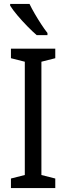

<svg xmlns="http://www.w3.org/2000/svg" viewBox="-20 -963 340 983"><path d="M263 0H36V-49L107 -67V-647L36 -665V-714H263V-665L192 -647V-67L263 -49ZM131 -943Q142 -920 158 -892.5Q174 -865 191 -839Q208 -813 223 -794V-783H168Q148 -800 120.5 -828Q93 -856 69 -884.5Q45 -913 32 -934V-943Z"/></svg>

Font: Noto Sans Tamil Condensed
Style: Regular
Weight: 400
Width: 3
Designer: Jelle Bosma - Monotype Design Team
Foundry: Monotype Imaging Inc.
Version: Version 2.004; ttfautohint (v1.8.4.7-5d5b)